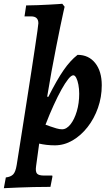

<svg xmlns="http://www.w3.org/2000/svg" viewBox="-75 -757 580 1013"><path d="M13.1 113.2Q13.1 113.2 17.9 82.8Q22.6 52.4 30.9 0.9Q39.2 -50.6 49.2 -115.4Q59.2 -180.2 70.2 -249.6Q81.3 -318.9 91.3 -385.2Q101.3 -451.6 109.6 -505.9Q117.8 -560.2 122.6 -594.7Q127.4 -629.1 127.4 -634.2Q127.4 -670.5 89.4 -670.5H54.3L63 -728.4Q90.9 -728.4 123.9 -729.8Q156.8 -731.3 186.5 -732.7Q216.3 -734.2 235 -735.6Q253.7 -737.1 253.7 -737.1L265.9 -721.5Q265.9 -721.5 259.5 -693.5Q253.2 -665.6 243.3 -617.7Q233.5 -569.8 221.3 -508.5Q209.2 -447.2 196.8 -379.9Q184.4 -312.6 173.9 -247L180 -245.9Q225.4 -336.1 260.5 -386.7Q295.5 -437.4 334.2 -467.6Q393.2 -467.6 427.5 -424.1Q461.9 -380.6 461.9 -307Q461.9 -244.6 441.8 -187.7Q421.7 -130.7 386.8 -86.2Q351.9 -41.7 307.6 -16Q263.3 9.8 214.4 9.8Q191.3 9.8 170.2 7.3Q149.2 4.7 131.7 0.7L115.3 120.2Q111.3 148.6 120.3 158.9Q129.3 169.2 157.3 169.2H200.6Q200.6 170.2 201.1 171.7Q201.6 173.2 201.6 175.2L191.1 228.9Q146.5 228.9 102.6 229.9Q58.7 230.9 23.4 232.4Q-12 233.9 -33.3 234.9Q-54.7 235.9 -54.7 235.9L-44.2 179.2Q-18.9 176.3 -5.9 163.5Q7.1 150.7 13.1 113.2ZM311.8 -359.8Q301.1 -359.8 285.1 -339.9Q269.1 -320 249.4 -284.7Q229.7 -249.3 208 -201.7Q186.2 -154.1 165.1 -99.2Q174.5 -95.9 189.8 -90.2Q205.2 -84.5 222.3 -79.7Q239.4 -74.8 252.4 -74.8Q276.1 -74.8 296.8 -100.8Q317.5 -126.8 330.2 -169.7Q342.9 -212.7 342.9 -262.2Q342.9 -288.2 338.6 -310.3Q334.4 -332.5 327.3 -346.2Q320.2 -359.8 311.8 -359.8Z"/></svg>

Font: Alegreya
Style: Italic
Weight: 400
Italic angle: -7°
Designer: Juan Pablo del Peral
Foundry: Huerta Tipografica
Version: Version 2.009